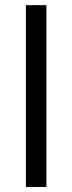

<svg xmlns="http://www.w3.org/2000/svg" viewBox="-20 -744 288 764"><path d="M164.6 0V-723.6H83V0Z"/></svg>

Font: Inteeer Medium
Style: Regular
Weight: 500
Designer: Rasmus Andersson
Foundry: rsms
Version: Version 4.001;Glyphs 3.4 (3402)